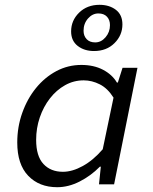

<svg xmlns="http://www.w3.org/2000/svg" viewBox="-20 -769 640 801"><path d="M218.7 12Q143.4 12 97.7 -35.7Q52 -83.3 52 -174.4Q52 -239.6 72.8 -298Q93.5 -356.5 130 -401.5Q166.6 -446.5 215 -472.3Q263.5 -498.1 319.3 -498.1Q371.1 -498.1 409.5 -478.1Q447.9 -458.1 467.7 -424.7H471.7L491.2 -486.1H553.5L456 0H393L400.6 -73.6H396.6Q358.8 -35.3 312.2 -11.7Q265.7 12 218.7 12ZM242.4 -52.3Q281.6 -52.3 325.3 -76.4Q369 -100.4 408.6 -146.3L453.6 -361.7Q429 -400.7 396.2 -417.2Q363.4 -433.8 329.1 -433.8Q287.6 -433.8 251.5 -413.6Q215.3 -393.3 188.3 -358.5Q161.3 -323.8 146 -279.1Q130.8 -234.4 130.8 -185.6Q130.8 -117.6 161.2 -84.9Q191.5 -52.3 242.4 -52.3ZM372.1 -556.1Q331.8 -556.1 304.2 -577.4Q276.7 -598.8 276.7 -638Q276.7 -683.6 310 -716.2Q343.4 -748.9 395.3 -748.9Q436 -748.9 463.4 -728.1Q490.7 -707.2 490.7 -667.2Q490.7 -621.8 457.6 -589Q424.6 -556.1 372.1 -556.1ZM377.2 -592.1Q402 -592.1 420.4 -613.6Q438.8 -635.1 438.8 -664.3Q438.8 -685.9 426.2 -699.4Q413.6 -712.9 390.5 -712.9Q365.6 -712.9 347.1 -691.8Q328.6 -670.6 328.6 -640.7Q328.6 -619.4 341.4 -605.7Q354.1 -592.1 377.2 -592.1Z"/></svg>

Font: SourceCodeVF
Style: Italic
Weight: 200
Italic angle: -11°
Monospace: yes
Designer: Paul D. Hunt, Teo Tuominen
Foundry: Adobe
Version: Version 1.026;hotconv 1.1.0;makeotfexe 2.6.0